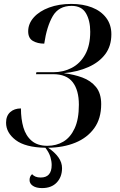

<svg xmlns="http://www.w3.org/2000/svg" viewBox="-20 -744 615 981"><path d="M195 217Q165 217 148 205.5Q131 194 131 176Q131 157 144 146Q151 154 161.5 158.5Q172 163 188 163Q244 163 244 99Q244 80 237.5 58Q231 36 212 11Q109 9 60 -28.5Q11 -66 11 -117Q11 -152 32 -171Q53 -190 87 -190Q87 -136 99.5 -93Q112 -50 142 -24.5Q172 1 222 1Q268 1 304 -20.5Q340 -42 361.5 -88.5Q383 -135 383 -209Q383 -283 351.5 -324Q320 -365 251 -365H164L166 -375H253Q304 -375 347 -397.5Q390 -420 415.5 -466Q441 -512 441 -582Q441 -639 419 -676.5Q397 -714 346 -714Q280 -714 249.5 -661.5Q219 -609 206 -521Q172 -521 148 -535Q124 -549 124 -584Q124 -623 152.5 -655Q181 -687 231 -705.5Q281 -724 344 -724Q404 -724 450 -706Q496 -688 522.5 -653Q549 -618 549 -569Q549 -509 518 -467.5Q487 -426 432 -401.5Q377 -377 306 -370Q357 -364 400.5 -348Q444 -332 470.5 -299.5Q497 -267 497 -212Q497 -138 461.5 -89Q426 -40 365 -15Q304 10 226 11Q260 34 278.5 60Q297 86 297 115Q297 160 270 188.5Q243 217 195 217Z"/></svg>

Font: Noto Serif Display SemiCondensed Medium
Style: Italic
Weight: 500
Width: 4
Italic angle: -12°
Designer: Monotype Design Team
Foundry: Monotype Imaging Inc.
Version: Version 2.009